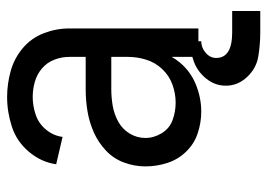

<svg xmlns="http://www.w3.org/2000/svg" viewBox="-126 -452 752 540"><g transform="rotate(-90 250.0 -182.0)"><path d="M206 8Q175 8 145 -2Q115 -12 93 -35Q71 -58 61.5 -88Q52 -118 52 -149Q52 -180 63 -209.5Q74 -239 97 -260.5Q120 -282 148.5 -294.5Q177 -307 207.5 -312Q238 -317 269 -317H360V-363Q360 -385 352 -405.5Q344 -426 327.5 -440Q311 -454 290 -460Q269 -466 247 -466Q222 -466 197 -457.5Q172 -449 155 -428Q138 -407 135 -382L58 -400Q64 -442 93 -476.5Q122 -511 163.5 -524.5Q205 -538 247 -538Q284 -538 320 -528Q356 -518 384.5 -494Q413 -470 426.5 -435Q440 -400 440 -363V0H360V-75Q353 -63 344 -52Q319 -22 282 -7Q245 8 206 8ZM360 -198V-245H269Q246 -245 222.5 -241Q199 -237 178 -225.5Q157 -214 144.5 -193.5Q132 -173 132 -149Q132 -125 145.5 -103Q159 -81 182.5 -72.5Q206 -64 231.5 -64Q257 -64 282 -73Q307 -82 325.5 -101.5Q344 -121 352 -146.5Q360 -172 360 -198ZM429 174Q395 174 361.5 168.5Q328 163 303.5 137Q279 111 279 77Q279 47 298.5 22.5Q318 -2 346 -12.5Q374 -23 404 -23V8Q386 8 371.5 20.5Q357 33 357 50Q357 95 429 95H489V174Z"/></g></svg>

Font: Iosevka SS08
Style: Regular
Weight: 400
Monospace: yes
Designer: Belleve Invis
Foundry: Belleve Invis
Version: 2.1.0; ttfautohint (v1.8.2)